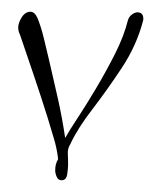

<svg xmlns="http://www.w3.org/2000/svg" viewBox="-20 -275 264 327"><path d="M85 32Q79 32 76.5 26Q74 20 74 15Q74 4 79 -4Q77 -22 71.5 -40Q66 -58 61 -75Q50 -110 38 -145.5Q26 -181 14 -216Q11 -222 11 -228Q11 -236 17 -245.5Q23 -255 32 -255Q39 -255 44 -244Q50 -229 54.5 -210.5Q59 -192 63 -175Q71 -141 78.5 -107.5Q86 -74 91 -40Q97 -51 111.5 -73Q126 -95 143 -123.5Q160 -152 175.5 -182.5Q191 -213 198 -241Q200 -247 205 -250.5Q210 -254 214 -254Q225 -254 224 -241Q213 -198 187.5 -159.5Q162 -121 137 -88.5Q112 -56 100 -30Q95 -22 95.5 -13.5Q96 -5 96 6Q96 11 94.5 21.5Q93 32 85 32Z"/></svg>

Font: Fuggles
Style: Regular
Weight: 400
Designer: Rob Leuschke
Foundry: Robert E. Leuschke
Version: Version 1.100; ttfautohint (v1.8.3)